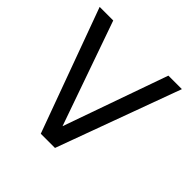

<svg xmlns="http://www.w3.org/2000/svg" viewBox="-170 -813 965 965"><g transform="rotate(45 312.5 -330.0)"><path d="M351 0H250L8.5 -660H105L300.5 -104L497 -660H593Z"/></g></svg>

Font: League Spartan Thin
Style: Regular
Weight: 400
Version: Version 2.002